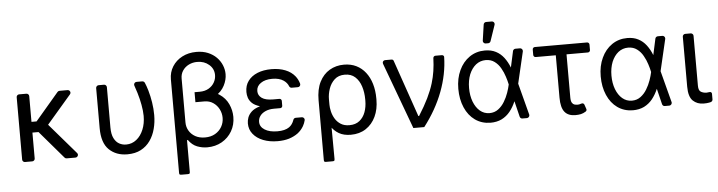

<svg xmlns="http://www.w3.org/2000/svg" viewBox="-54 -1032 5590 1494"><g transform="rotate(-5 2741.0 -284.5)"><path d="M85.2 -20.6V-507.8Q85.2 -516.3 91.3 -522.4Q97.3 -528.4 105.8 -528.4H162.3Q170.8 -528.4 177 -522.4Q183.2 -516.3 183.2 -507.8V-306.8H223L405.5 -521Q408.4 -524.5 412.6 -526.5Q416.9 -528.4 421.5 -528.4H484.4Q493.3 -528.4 499.3 -522Q505.3 -515.6 505.3 -507.5Q505.3 -500.4 500 -494L310 -273.1L515.6 -34.4Q521 -28.1 521 -21Q521 -12.8 514.9 -6.4Q508.9 0 500 0H431.5Q421.5 0 415.5 -7.1L230.8 -223H183.2V-20.6Q183.2 -12.1 177 -6Q170.8 0 162.3 0H105.8Q97.3 0 91.3 -6Q85.2 -12.1 85.2 -20.6Z M707.4 -524.5V-211.6Q707.4 -96.6 762.4 -43.3Q817.8 9.9 904.8 9.9Q967 9.9 1011 -13.5Q1055.4 -36.9 1083.8 -77.4Q1112.2 -117.5 1125.7 -169.4Q1139.2 -219.8 1139.2 -277Q1139.2 -325.3 1131.4 -375.4Q1123.6 -425.1 1110.4 -470.9Q1098.7 -509.9 1088.4 -533Q1085.6 -538.7 1080.4 -542.1Q1075.3 -545.5 1069.2 -545.5H1024.5Q1016 -545.5 1009.9 -539.2Q1003.9 -533 1003.9 -524.5Q1003.9 -522.4 1005.3 -517.4Q1013.8 -494 1024.9 -458.1Q1039.8 -408 1047.6 -364.3Q1056.5 -316.4 1056.8 -277Q1056.8 -217.3 1037.3 -170.5Q1017.4 -122.2 982.6 -94.8Q947.8 -66.8 902 -66.8Q873.2 -66.8 848.4 -80.3Q823.2 -93.8 807.2 -125.4Q791.2 -157 791.2 -210.2V-524.5Q791.2 -533 785.2 -539.2Q779.1 -545.5 770.6 -545.5H728.3Q719.8 -545.5 713.6 -539.2Q707.4 -533 707.4 -524.5Z M1467.3 -420.5H1538.4Q1612.9 -420.5 1660 -388.8Q1707 -357.2 1729.2 -308.6Q1751.4 -259.9 1751.4 -208.8Q1751.4 -147 1722.7 -97.5Q1693.9 -47.9 1643.5 -19Q1593 9.9 1528.4 9.9Q1489 9.9 1450.5 -4.8Q1411.9 -19.5 1382.1 -61.1L1376.4 -58.2V-197.4Q1376.4 -162.6 1393.6 -133.2Q1410.9 -103.7 1442.6 -85.9Q1474.4 -68.2 1518.5 -68.2Q1564.6 -68.2 1598 -87.7Q1631.4 -107.2 1649.5 -139.2Q1667.6 -171.2 1667.6 -208.8Q1667.6 -244.3 1651.5 -276.1Q1635.3 -307.9 1606 -327.9Q1576.7 -348 1536.9 -348H1467.3ZM1720.2 -545.5Q1720.2 -500.7 1697.4 -456.5Q1674.7 -412.3 1627.8 -383Q1581 -353.7 1508.5 -353.7H1467.3V-426.1H1507.1Q1548.3 -426.1 1577.6 -443.2Q1606.9 -460.2 1622.3 -487.6Q1637.8 -514.9 1637.8 -545.5Q1637.8 -594.5 1600.3 -626.8Q1562.9 -659.1 1508.5 -659.1Q1472.3 -659.1 1442.3 -644.2Q1412.3 -629.3 1394.4 -602.6Q1376.4 -576 1376.4 -541.2V186.8Q1376.4 198.2 1373.2 201.3Q1370 204.5 1358.7 204.5H1310.4Q1299 204.5 1295.8 201.3Q1292.6 198.2 1292.6 186.8V-541.2Q1292.6 -597.3 1320.5 -641.7Q1348.4 -686.1 1397.2 -711.6Q1446 -737.2 1508.5 -737.2Q1559.3 -737.2 1598.5 -720.9Q1637.8 -704.5 1665 -677Q1692.1 -649.5 1706.1 -615.4Q1720.2 -581.3 1720.2 -545.5Z M1887.8 -65Q1859.4 -100.1 1859.4 -147.7Q1859.4 -170.1 1867.5 -193.2Q1876.1 -217 1897.7 -237.6Q1919.4 -258.2 1959.9 -271Q1963.4 -272.4 1965.2 -272.7L1963.1 -273.4Q1924 -285.9 1904.1 -304.7Q1883.9 -324.6 1876.4 -347.3Q1869.3 -369 1869.3 -392Q1869.3 -443.2 1895.6 -478.3Q1921.9 -514.2 1968.8 -533.4Q2015.6 -552.6 2078.1 -552.6Q2139.6 -552.6 2186.8 -533.7Q2233.3 -515.3 2261.7 -479.8Q2282.3 -453.8 2291.2 -421.2Q2291.9 -419 2291.9 -415.5Q2291.9 -407 2285.9 -400.9Q2279.8 -394.9 2271.3 -394.9H2223.7Q2217.3 -394.9 2212.2 -398.4Q2207 -402 2204.5 -408Q2193.9 -435.7 2166.5 -454.5Q2133.2 -477.3 2078.1 -477.3Q2021.7 -477.3 1988.3 -453.5Q1954.5 -430.4 1954.5 -392Q1954.5 -358 1983.7 -337.4Q2012.8 -316.8 2072.4 -316.8H2120.7Q2127.8 -316.8 2132.8 -311.8Q2137.8 -306.8 2137.8 -299.7V-261.4Q2137.8 -254.3 2132.8 -249.3Q2127.8 -244.3 2120.7 -244.3H2072.4Q2034.1 -244.3 2006 -231.9Q1977.6 -219.5 1962.7 -198.9Q1947.4 -178.3 1947.4 -152Q1947.4 -113.6 1984.7 -90.2Q2022 -66.8 2083.8 -66.8Q2143.5 -66.8 2175.8 -89.5Q2202.4 -108.3 2214.8 -144.9Q2216.6 -151.3 2222.1 -155.2Q2227.6 -159.1 2234.4 -159.1H2281.6Q2290.1 -159.1 2296.3 -153.1Q2302.6 -147 2302.6 -138.8Q2302.6 -137.1 2301.8 -133.5Q2296.5 -111.2 2284.4 -89.5Q2266.3 -58.2 2237.2 -35.9Q2207.4 -14.2 2168 -1.8Q2128.2 9.9 2079.5 9.9Q2016 9.9 1966.3 -9.6Q1916.5 -29.1 1887.8 -65Z M2489.3 203.1H2441.1Q2429.7 203.1 2426.5 199.9Q2423.3 196.7 2423.3 185.4V-279.8Q2423.3 -364.3 2452.2 -421.9Q2481.2 -479.4 2531.1 -508.9Q2581 -538.4 2643.5 -538.4Q2697.4 -538.4 2739.7 -517.6Q2782 -496.8 2811.6 -458.6Q2841.3 -420.5 2856.7 -368.6Q2872.2 -316.8 2872.2 -254.3V-244.3Q2872.2 -170.5 2845.2 -113.1Q2818.2 -55.8 2768.5 -22.9Q2718.7 9.9 2650.6 9.9Q2595.2 9.9 2557.4 -12.1Q2519.5 -34.1 2493.8 -74.6Q2468 -115.1 2448.9 -170.5L2504.3 -240.1Q2504.3 -214.5 2511.4 -184.3Q2518.5 -154.1 2534.8 -127.1Q2551.1 -100.1 2578.5 -82.7Q2605.8 -65.3 2646.3 -65.3Q2693.9 -65.3 2724.8 -90Q2755.7 -114.7 2770.6 -155.4Q2785.5 -196 2785.5 -244.3V-254.3Q2785.5 -309.7 2770.4 -356.5Q2755.3 -403.4 2723.9 -431.8Q2692.5 -460.2 2643.5 -460.2Q2593.7 -460.2 2563 -431.8Q2532.3 -403.4 2518.3 -361.9Q2504.3 -320.3 2504.3 -281.2L2507.1 185.4Q2507.1 196.7 2503.9 199.9Q2500.7 203.1 2489.3 203.1Z M3139.2 0 2947.8 -517.8Q2946.4 -521.7 2946.4 -525.9Q2946.4 -534.1 2952.1 -539.8Q2957.7 -545.5 2967 -545.5H3016.7Q3022 -545.5 3026.3 -542.6Q3030.5 -539.8 3032.3 -534.4L3186.1 -89.5H3191.8Q3237.2 -161.2 3266.2 -220.9Q3295.1 -280.5 3311.4 -334.2Q3325.6 -381 3332.7 -428.1Q3339.8 -475.1 3341.6 -528.1Q3342 -535.9 3347.1 -540.7Q3352.3 -545.5 3359.7 -545.5H3407.7Q3415.8 -545.5 3421 -541.2Q3426.1 -536.9 3426.1 -530.2Q3423.3 -396 3372.3 -261Q3321.4 -126.1 3224.4 0Z M3891.3 -334.9Q3881 -368.3 3861.9 -402Q3843.7 -434.7 3815 -456Q3786.6 -477.6 3745.7 -477.6Q3702.8 -477.6 3669 -451.3Q3636 -424.7 3616.8 -378.6Q3598 -331.3 3598 -271.7Q3598 -212.7 3615.8 -165.5Q3634.2 -117.9 3665.5 -91.3Q3697.8 -63.9 3740.1 -63.9Q3779.5 -63.9 3808.6 -85.9Q3837.7 -107.6 3857.6 -141Q3877.1 -172.9 3889.9 -209.5Q3902.3 -245.4 3907.7 -271.7L3908 -273.1L3907.7 -274.5Q3902 -302.2 3891.3 -334.9ZM3544 -417.6Q3572.8 -480.1 3625.7 -516.7Q3678.3 -552.6 3745.7 -552.6Q3795.5 -552.6 3831.7 -533.4Q3867.5 -514.9 3893.5 -480.8Q3919.4 -446.4 3936.1 -403.4H3936.4L3963.8 -529.1Q3965.2 -536.2 3971.1 -540.8Q3976.9 -545.5 3984.4 -545.5H4019.5Q4028.1 -545.5 4034.1 -539.2Q4040.1 -533 4040.1 -524.5Q4040.1 -521.3 4039.8 -519.9L3981.9 -272.7L4046.2 -26.3Q4046.9 -22.7 4046.9 -21.3Q4046.9 -12.8 4040.7 -6.4Q4034.4 0 4025.9 0H3990.8Q3983.7 0 3978.2 -4.4Q3972.7 -8.9 3970.9 -16L3941.1 -138.1H3940.3Q3922.2 -94.5 3894.5 -60Q3867.2 -26.3 3828.8 -7.1Q3790.8 11.4 3740.1 11.4Q3672.2 10.3 3621.1 -25.9Q3570.3 -62.1 3542.3 -126.4Q3514.2 -191.1 3514.2 -272.7Q3514.2 -354.8 3544 -417.6ZM3757.1 -606.5H3776.6Q3783.4 -606.5 3788.7 -610.4Q3794 -614.3 3796.2 -620.7L3838.8 -745.4Q3839.8 -748.6 3839.8 -752.1Q3839.8 -760.7 3833.8 -766.7Q3827.8 -772.7 3819.2 -772.7H3775.2Q3767.4 -772.7 3761.7 -767.8Q3756 -762.8 3754.6 -755L3736.5 -630.3Q3735.1 -621.1 3741.5 -613.8Q3747.9 -606.5 3757.1 -606.5Z M4136 -545.5H4543Q4550.8 -545.5 4555.9 -540.3Q4561.1 -535.2 4561.1 -527.3V-485.4Q4561.1 -477.6 4555.9 -472.5Q4550.8 -467.3 4543 -467.3H4376.4V-132.1Q4376.4 -100.5 4385.3 -88.1Q4392.8 -76.3 4403.9 -73Q4415.1 -69.6 4430.4 -69.6Q4441.4 -69.6 4454.9 -74.6Q4459.9 -76.7 4464.5 -76.7Q4470.5 -76.7 4475 -73.5Q4479.4 -70.3 4481.5 -63.9L4492.9 -30.5Q4494 -28.1 4494 -24.5Q4494 -16 4486.5 -11Q4467 1.4 4447.8 5.7Q4428.6 9.9 4404.8 9.9Q4348 9.9 4320.3 -24.7Q4292.6 -59.3 4292.6 -136.4V-467.3H4136Q4128.2 -467.3 4123 -472.5Q4117.9 -477.6 4117.9 -485.4V-527.3Q4117.9 -535.2 4123 -540.3Q4128.2 -545.5 4136 -545.5Z M5003.6 -334.9Q4993.3 -368.3 4974.1 -402Q4956 -434.7 4927.2 -456Q4898.8 -477.6 4858 -477.6Q4815 -477.6 4781.2 -451.3Q4748.2 -424.7 4729 -378.6Q4710.2 -331.3 4710.2 -271.7Q4710.2 -212.7 4728 -165.5Q4746.4 -117.9 4777.7 -91.3Q4810 -63.9 4852.3 -63.9Q4891.7 -63.9 4920.8 -85.9Q4949.9 -107.6 4969.8 -141Q4989.3 -172.9 5002.1 -209.5Q5014.6 -245.4 5019.9 -271.7L5020.2 -273.1L5019.9 -274.5Q5014.2 -302.2 5003.6 -334.9ZM4656.2 -417.6Q4685 -480.1 4737.9 -516.7Q4790.5 -552.6 4858 -552.6Q4907.7 -552.6 4943.9 -533.4Q4979.8 -514.9 5005.7 -480.8Q5031.6 -446.4 5048.3 -403.4H5048.7L5076 -529.1Q5077.4 -536.2 5083.3 -540.8Q5089.1 -545.5 5096.6 -545.5H5131.7Q5140.3 -545.5 5146.3 -539.2Q5152.3 -533 5152.3 -524.5Q5152.3 -521.3 5152 -519.9L5094.1 -272.7L5158.4 -26.3Q5159.1 -22.7 5159.1 -21.3Q5159.1 -12.8 5152.9 -6.4Q5146.7 0 5138.1 0H5103Q5095.9 0 5090.4 -4.4Q5084.9 -8.9 5083.1 -16L5053.3 -138.1H5052.6Q5034.4 -94.5 5006.7 -60Q4979.4 -26.3 4941.1 -7.1Q4903.1 11.4 4852.3 11.4Q4784.4 10.3 4733.3 -25.9Q4682.5 -62.1 4654.5 -126.4Q4626.4 -191.1 4626.4 -272.7Q4626.4 -354.8 4656.2 -417.6Z M5289.8 -524.9V-134.9Q5289.8 -56.5 5322.8 -24.5Q5356.2 7.1 5406.2 7.1Q5432.5 7.1 5449.2 3.6Q5457 2.1 5460.9 1.1Q5468 -0.7 5472.7 -6.2Q5477.3 -11.7 5477.3 -19.2V-63.2Q5477.3 -70.3 5471.9 -74.8Q5466.6 -79.2 5459.5 -77.8H5459.2Q5444.2 -75.3 5436.1 -75.3Q5413.7 -75.3 5393.5 -85.9Q5373.6 -96.2 5373.6 -134.9V-524.9Q5373.6 -533.4 5367.4 -539.4Q5361.2 -545.5 5352.6 -545.5H5310.4Q5301.8 -545.5 5295.8 -539.4Q5289.8 -533.4 5289.8 -524.9Z"/></g></svg>

Font: DeltaSans
Style: Regular
Weight: 400
Designer: Rasmus Andersson
Foundry: rsms
Version: Version 3.012